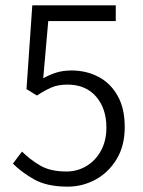

<svg xmlns="http://www.w3.org/2000/svg" viewBox="-20 -679 530 711"><path d="M231 12.2Q154.3 12.2 106.9 -14.4Q59.6 -41 27.8 -73.2L61.5 -117.7Q90.3 -88.9 128.2 -66.4Q166 -43.9 226.1 -43.9Q266.6 -43.9 300.3 -64.2Q334 -84.5 354 -121.1Q374 -157.7 374 -206.5Q374 -277.3 335.7 -321.5Q297.4 -365.7 229.5 -365.7Q195.3 -365.7 170.4 -355Q145.5 -344.2 116.7 -325.2L78.1 -349.1L99.6 -659.2H408.7V-601.1H158.7L140.1 -389.2Q163.6 -402.3 188.5 -410.2Q213.4 -418 244.6 -418Q299.8 -418 344.5 -394.5Q389.2 -371.1 415.5 -324.5Q441.9 -277.8 441.9 -208.5Q441.9 -138.7 411.6 -89.1Q381.3 -39.6 333.3 -13.7Q285.2 12.2 231 12.2Z"/></svg>

Font: Varta Light Light
Style: Regular
Weight: 300
Version: Version 1.004